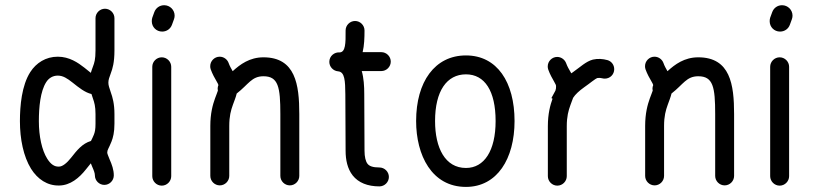

<svg xmlns="http://www.w3.org/2000/svg" viewBox="-20 -714 3153 743"><path d="M420.4 -35.2C420.4 -57.1 413.1 -77.1 403.8 -98.1C397.9 -112.3 395 -120.1 395 -123.5C395 -134.8 400.4 -138.2 411.6 -166.5C417.5 -181.6 422.9 -202.1 422.9 -235.4V-272.5C422.9 -313 415.5 -337.9 408.7 -356.9C402.8 -375 399.4 -383.3 399.4 -394C399.4 -405.8 402.8 -413.6 408.7 -430.2C415.5 -448.2 422.9 -471.7 422.9 -519V-643.6C422.9 -663.6 406.2 -680.2 386.2 -680.2C366.2 -680.2 349.6 -663.6 349.6 -643.6V-519C349.6 -483.9 345.2 -470.7 339.4 -455.6C336.9 -448.7 334 -440.9 331.5 -432.1L306.6 -452.1C282.2 -471.2 248.5 -494.6 203.6 -494.6C157.2 -494.6 120.1 -470.7 97.2 -435.1C64 -383.3 57.1 -304.7 57.1 -245.1C57.1 -175.8 70.8 -108.4 100.1 -61C125.5 -20.5 163.1 4.9 209 3.9C252 3.4 286.6 -25.4 313 -59.1L331.5 -82L336.4 -69.8C343.3 -54.2 347.2 -43.9 347.2 -35.2C347.2 -15.1 363.8 1.5 383.8 1.5C403.8 1.5 420.4 -15.1 420.4 -35.2ZM130.4 -245.1C130.4 -299.8 136.2 -360.8 158.7 -396C168.9 -412.1 184.6 -421.4 203.6 -421.4C224.1 -421.4 240.2 -410.6 260.7 -394.5C286.6 -374 308.1 -356.4 334 -350.1L339.4 -333.5C345.2 -317.4 349.6 -302.2 349.6 -272.5V-235.4C349.6 -212.9 347.2 -203.1 343.3 -192.9C339.8 -184.1 335.4 -175.3 332 -168.5C298.3 -158.7 277.3 -131.8 255.4 -104C239.3 -83.5 221.7 -68.8 208 -69.3C190.9 -68.4 176.3 -78.1 162.6 -100.1C142.1 -132.8 130.4 -186.5 130.4 -245.1Z M642.6 -32.2V-455.6C642.6 -475.6 626 -492.2 606 -492.2C585.9 -492.2 569.3 -475.6 569.3 -455.6V-32.2C569.3 -12.2 585.9 4.4 606 4.4C626 4.4 642.6 -12.2 642.6 -32.2ZM645.5 -618.2 653.3 -639.6C654.8 -644 655.8 -648.4 655.8 -653.3C655.8 -675.8 637.7 -693.8 615.2 -693.8C597.7 -693.8 583 -683.1 577.1 -667L569.3 -645.5C567.9 -641.1 567.4 -636.7 567.4 -631.8C567.4 -609.4 585 -591.8 607.4 -591.8C625 -591.8 639.6 -602.1 645.5 -618.2Z M795.4 -445.8C801.8 -427.7 811.5 -410.6 818.4 -398.9C822.8 -391.6 824.2 -388.2 825.2 -384.8C823.2 -380.4 822.3 -375.5 822.3 -370.6C822.3 -368.2 822.8 -365.7 823.2 -363.3C820.8 -355.5 816.9 -346.7 812 -333C803.2 -308.6 793.9 -274.9 793.9 -226.6V-33.2C793.9 -13.2 810.5 3.4 830.6 3.4C850.6 3.4 867.2 -13.2 867.2 -33.2V-226.6C867.2 -264.2 873.5 -287.1 881.3 -308.6C886.7 -323.7 892.6 -337.4 896 -352.1C941.9 -387.7 953.6 -418.9 999.5 -418.9C1057.1 -418.9 1064.9 -377 1064.9 -272.5V-33.2C1064.9 -13.2 1081.5 3.4 1101.6 3.4C1121.6 3.4 1138.2 -13.2 1138.2 -33.2V-272.5C1138.2 -386.7 1123.5 -492.2 999.5 -492.2C945.8 -492.2 909.2 -464.8 880.4 -438.5C874.5 -448.7 868.7 -459 864.7 -470.2C859.9 -483.9 846.2 -494.6 830.1 -494.6C810.1 -494.6 793.5 -478 793.5 -458C793.5 -453.6 793.9 -450.2 795.4 -445.8Z M1455.6 -512.2H1383.3C1389.6 -537.6 1390.6 -567.9 1390.6 -596.2C1390.6 -616.2 1374 -632.8 1354 -632.8C1334 -632.8 1317.4 -616.2 1317.4 -596.2C1317.9 -545.4 1316.9 -512.7 1294.9 -511.2H1294.4H1293.9C1274.4 -512.7 1254.4 -497.6 1254.4 -474.6C1254.4 -455.6 1269.5 -439.5 1288.1 -438C1314.5 -436 1315.9 -401.4 1316.4 -348.6L1317.4 -130.9C1317.4 -94.7 1324.7 -61 1344.7 -35.2C1367.2 -6.8 1402.8 7.3 1448.2 7.3C1468.3 7.3 1484.9 -9.3 1484.9 -29.3C1484.9 -49.3 1468.3 -65.9 1448.2 -65.9C1422.4 -65.9 1409.2 -71.3 1402.3 -80.1C1395 -89.4 1390.6 -106.9 1390.6 -130.9L1389.6 -349.6C1389.6 -380.9 1387.7 -412.1 1379.9 -439H1455.6C1475.6 -439 1492.2 -455.6 1492.2 -475.6C1492.2 -495.6 1475.6 -512.2 1455.6 -512.2Z M1783.2 -64C1702.6 -64 1663.6 -141.6 1663.6 -245.6C1663.6 -361.8 1709 -426.3 1783.2 -426.3C1856 -426.3 1897.9 -361.8 1897.9 -245.6C1897.9 -130.9 1854 -64 1783.2 -64ZM1783.2 9.3C1903.8 9.3 1971.2 -99.6 1971.2 -245.6C1971.2 -396 1903.8 -499.5 1783.2 -499.5C1662.6 -499.5 1590.3 -397.5 1590.3 -245.6C1590.3 -113.8 1650.4 9.3 1783.2 9.3Z M2101.6 -444.8C2107.9 -426.8 2117.7 -409.7 2124.5 -397.9C2130.9 -387.2 2131.8 -383.8 2131.8 -380.4C2132.3 -374 2131.3 -369.6 2129.4 -363.3L2113.8 -334.5L2118.2 -332C2109.4 -307.6 2100.1 -273.9 2100.1 -225.6V-32.2C2100.1 -12.2 2116.7 4.4 2136.7 4.4C2156.7 4.4 2173.3 -12.2 2173.3 -32.2V-225.6C2173.3 -263.2 2179.7 -286.1 2187.5 -307.6L2197.8 -335.4C2206.1 -348.6 2221.7 -362.8 2240.2 -376C2264.2 -392.6 2282.2 -408.7 2292 -412.1C2297.9 -413.1 2304.7 -412.6 2310.1 -411.1C2313 -410.2 2316.9 -409.7 2320.3 -409.7C2340.8 -409.7 2356.9 -425.8 2356.9 -446.3C2356.9 -462.9 2346.2 -477.1 2330.6 -481.4C2313 -486.3 2293.5 -487.8 2274.4 -483.4C2247.1 -476.1 2225.6 -454.6 2198.2 -435.5L2190.9 -430.2L2188 -435.1C2181.2 -446.8 2175.3 -457 2170.9 -469.2C2166 -482.9 2152.3 -493.7 2136.2 -493.7C2116.2 -493.7 2099.6 -477.1 2099.6 -457C2099.6 -452.6 2100.1 -449.2 2101.6 -444.8Z M2478 -445.8C2484.4 -427.7 2494.1 -410.6 2501 -398.9C2505.4 -391.6 2506.8 -388.2 2507.8 -384.8C2505.9 -380.4 2504.9 -375.5 2504.9 -370.6C2504.9 -368.2 2505.4 -365.7 2505.9 -363.3C2503.4 -355.5 2499.5 -346.7 2494.6 -333C2485.8 -308.6 2476.6 -274.9 2476.6 -226.6V-33.2C2476.6 -13.2 2493.2 3.4 2513.2 3.4C2533.2 3.4 2549.8 -13.2 2549.8 -33.2V-226.6C2549.8 -264.2 2556.2 -287.1 2564 -308.6C2569.3 -323.7 2575.2 -337.4 2578.6 -352.1C2624.5 -387.7 2636.2 -418.9 2682.1 -418.9C2739.7 -418.9 2747.6 -377 2747.6 -272.5V-33.2C2747.6 -13.2 2764.2 3.4 2784.2 3.4C2804.2 3.4 2820.8 -13.2 2820.8 -33.2V-272.5C2820.8 -386.7 2806.2 -492.2 2682.1 -492.2C2628.4 -492.2 2591.8 -464.8 2563 -438.5C2557.1 -448.7 2551.3 -459 2547.4 -470.2C2542.5 -483.9 2528.8 -494.6 2512.7 -494.6C2492.7 -494.6 2476.1 -478 2476.1 -458C2476.1 -453.6 2476.6 -450.2 2478 -445.8Z M3033.7 -32.2V-455.6C3033.7 -475.6 3017.1 -492.2 2997.1 -492.2C2977.1 -492.2 2960.4 -475.6 2960.4 -455.6V-32.2C2960.4 -12.2 2977.1 4.4 2997.1 4.4C3017.1 4.4 3033.7 -12.2 3033.7 -32.2ZM3036.6 -618.2 3044.4 -639.6C3045.9 -644 3046.9 -648.4 3046.9 -653.3C3046.9 -675.8 3028.8 -693.8 3006.3 -693.8C2988.8 -693.8 2974.1 -683.1 2968.3 -667L2960.4 -645.5C2959 -641.1 2958.5 -636.7 2958.5 -631.8C2958.5 -609.4 2976.1 -591.8 2998.5 -591.8C3016.1 -591.8 3030.8 -602.1 3036.6 -618.2Z"/></svg>

Font: Velvelyne
Style: Regular
Weight: 400
Designer: Manon Van der Borght et Mariel Nils
Foundry: Velvetyne
Version: Version 1.070;Glyphs 3.3.1 (3343)